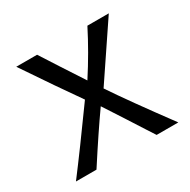

<svg xmlns="http://www.w3.org/2000/svg" viewBox="-99 -481 569 575"><g transform="rotate(-30 185.0 -193.5)"><path d="M362 0H287Q279 -12 266 -32.5Q253 -53 228.5 -91Q204 -129 185 -158Q141 -96 79 0H8Q65 -75 154 -199Q103 -271 25 -387H97Q134 -329 189 -245Q235 -316 271 -387H345Q274 -281 219 -200Q265 -131 362 0Z"/></g></svg>

Font: GFS Neohellenic Rg
Style: Regular
Weight: 400
Designer: Takis Katsoulidis and George D. Matthiopoulos
Foundry: Takis Katsoulidis and George D. Matthiopoulos
Version: Version 1.0